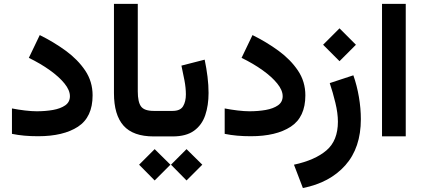

<svg xmlns="http://www.w3.org/2000/svg" viewBox="-20 -702 2176 988"><path d="M168.9 -129.4Q213.9 -129.4 252.7 -136.2Q291.5 -143.1 315.7 -159.9Q339.8 -176.8 339.8 -207Q339.8 -237.8 312 -272.2Q284.2 -306.6 236.3 -340.8Q188.5 -375 128.4 -404.3L184.6 -521.5Q256.8 -485.8 318.6 -440.7Q380.4 -395.5 418.5 -338.9Q456.5 -282.2 456.5 -211.4Q456.5 -99.1 381.3 -50Q306.2 -1 176.3 -1Q138.7 -1 105.7 -3.9Q72.8 -6.8 41.5 -13.2V-144Q73.2 -137.7 108.2 -133.5Q143.1 -129.4 168.9 -129.4Z M566.4 -682.1H689V-231.9Q689 -176.8 705.8 -154.1Q722.7 -131.3 771 -131.3H783.2V0H771Q665 0 615.7 -55.4Q566.4 -110.8 566.4 -222.7Z M868.2 0H762.7V-131.3H868.2Q907.7 -131.3 922.1 -155.3Q936.5 -179.2 936.5 -216.3Q936.5 -249.5 929.2 -288.3Q921.9 -327.1 913.6 -364.3L1033.2 -395Q1042.5 -350.6 1047.9 -306.9Q1053.2 -263.2 1053.2 -223.6Q1053.2 -159.7 1036.1 -109.1Q1019 -58.6 978.5 -29.3Q938 0 868.2 0ZM939.9 65.4 1021 145.5 939.9 226.6 859.9 145.5ZM775.9 65.4 856.9 145.5 775.9 226.6 695.8 145.5Z M1263.7 -129.4Q1308.6 -129.4 1347.4 -136.2Q1386.2 -143.1 1410.4 -159.9Q1434.6 -176.8 1434.6 -207Q1434.6 -237.8 1406.7 -272.2Q1378.9 -306.6 1331.1 -340.8Q1283.2 -375 1223.1 -404.3L1279.3 -521.5Q1351.6 -485.8 1413.3 -440.7Q1475.1 -395.5 1513.2 -338.9Q1551.3 -282.2 1551.3 -211.4Q1551.3 -99.1 1476.1 -50Q1400.9 -1 1271 -1Q1233.4 -1 1200.4 -3.9Q1167.5 -6.8 1136.2 -13.2V-144Q1168 -137.7 1202.9 -133.5Q1237.8 -129.4 1263.7 -129.4Z M1727.1 -556.2 1811.5 -471.7 1727.1 -387.2 1642.6 -471.7ZM1538.6 265.6 1492.7 145.5Q1601.1 122.1 1659.9 71.8Q1718.8 21.5 1718.8 -75.7Q1718.8 -119.6 1705.8 -173.1Q1692.9 -226.6 1676.8 -274.4L1798.3 -314.5Q1816.9 -261.7 1826.9 -202.9Q1836.9 -144 1836.9 -88.9Q1836.9 58.6 1757.1 148.4Q1677.2 238.3 1538.6 265.6Z M2067.9 -682.1V-0.5H1945.8V-682.1Z"/></svg>

Font: Vazirmatn FD
Style: Bold
Weight: 700
Designer: Saber Rastikerdar
Foundry: Saber Rastikerdar
Version: Version 33.001